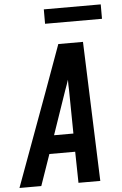

<svg xmlns="http://www.w3.org/2000/svg" viewBox="-80 -966 641 1008"><g transform="rotate(-5 240.5 -461.5)"><path d="M-19 0 161 -490 250 -735H380L407 0H292L289 -164H153L96 0ZM288 -260 285 -490Q284 -504 284 -517.5Q284 -531 284 -544Q280 -531 275 -517.5Q270 -504 265 -490L186 -260ZM190 -847V-923H490V-847Z"/></g></svg>

Font: Iosevka Custom
Style: Bold Italic
Weight: 700
Italic angle: -9°
Designer: Belleve Invis
Foundry: Belleve Invis
Version: Version 30.3.1; ttfautohint (v1.8.3)